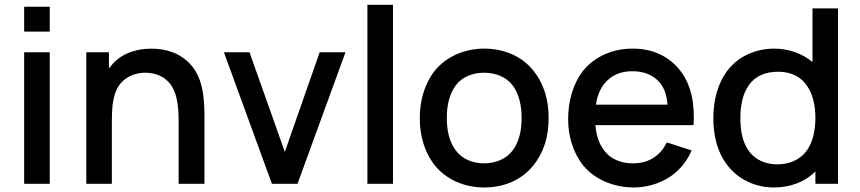

<svg xmlns="http://www.w3.org/2000/svg" viewBox="-20 -786 3676 821"><path d="M83.3 -757.3V-651H192.7V-757.3ZM83.3 -562.5V0H192.7V-562.5Z M780.2 -525C729.2 -569.8 666.7 -581.2 606.2 -577.1C555.2 -574 500 -555.2 463.5 -514.6L445.8 -493.8V-562.5H349V0H458.3V-245.8V-246.9C458.3 -287.5 458.3 -330.2 465.6 -361.5C471.9 -395.8 487.5 -426 511.5 -444.8C534.4 -463.5 562.5 -472.9 593.8 -475C633.3 -476 667.7 -465.6 691.7 -443.8C735.4 -406.3 743.8 -340.6 743.8 -268.8V0H854.2V-272.9C855.2 -366.7 849 -464.6 780.2 -525Z M1346.9 -562.5 1197.9 -136.5 1046.9 -562.5H937.5L1142.7 0H1252.1L1457.3 -562.5Z M1551 0V-765.6H1660.4V0Z M2050 15.6C2133.3 15.6 2208.3 -14.6 2259.4 -77.1C2307.3 -136.5 2326 -204.2 2326 -281.2C2326 -355.2 2308.3 -426 2259.4 -485.4C2209.4 -547.9 2132.3 -578.1 2050 -578.1C1968.8 -578.1 1890.6 -545.8 1840.6 -485.4C1795.8 -429.2 1775 -357.3 1775 -281.2C1775 -206.3 1793.8 -136.5 1840.6 -77.1C1891.7 -15.6 1968.8 15.6 2050 15.6ZM2210.4 -281.2C2210.4 -231.3 2201 -181.2 2172.9 -143.8C2145.8 -106.3 2099 -87.5 2050 -87.5C2001 -87.5 1955.2 -106.3 1928.1 -143.8C1900 -181.2 1890.6 -231.3 1890.6 -281.2C1890.6 -331.2 1900 -382.3 1928.1 -419.8C1955.2 -457.3 2001 -475 2050 -475C2099 -475 2145.8 -457.3 2172.9 -419.8C2201 -382.3 2210.4 -331.2 2210.4 -281.2Z M2526 -251H2945.8C2951 -342.7 2936.5 -426 2884.4 -489.6C2833.3 -550 2766.7 -578.1 2684.4 -578.1C2603.1 -578.1 2526 -546.9 2475 -485.4C2430.2 -429.2 2409.4 -354.2 2409.4 -276C2409.4 -205.2 2429.2 -134.4 2475 -77.1C2525 -16.7 2607.3 15.6 2690.6 15.6C2741.7 15.6 2794.8 1 2838.5 -26C2881.2 -52.1 2916.7 -93.8 2937.5 -142.7L2831.2 -177.1C2819.8 -153.1 2804.2 -132.3 2779.2 -114.6C2753.1 -95.8 2721.9 -87.5 2684.4 -87.5C2635.4 -87.5 2589.6 -106.3 2562.5 -143.8C2539.6 -174 2529.2 -211.5 2526 -251ZM2684.4 -481.3C2731.2 -482.3 2777.1 -464.6 2804.2 -429.2C2824 -403.1 2831.2 -372.9 2834.4 -338.5H2528.1C2533.3 -370.8 2542.7 -400 2562.5 -426C2593.8 -466.7 2639.6 -482.3 2684.4 -481.3Z M3454.2 -750V-520.8C3410.4 -557.3 3352.1 -578.1 3290.6 -578.1C3213.5 -578.1 3140.6 -546.9 3093.8 -488.5C3049 -431.3 3030.2 -357.3 3030.2 -281.2C3030.2 -206.3 3046.9 -133.3 3093.8 -75C3140.6 -16.7 3212.5 15.6 3288.5 15.6C3358.3 15.6 3421.9 -7.3 3466.7 -53.1V0H3563.5V-750ZM3424 -134.4C3394.8 -100 3352.1 -83.3 3303.1 -83.3C3256.3 -83.3 3209.4 -101 3181.3 -141.7C3155.2 -177.1 3145.8 -228.1 3145.8 -281.2C3145.8 -335.4 3156.3 -386.5 3182.3 -421.9C3210.4 -462.5 3255.2 -479.2 3307.3 -479.2C3354.2 -479.2 3396.9 -463.5 3424 -428.1C3454.2 -391.7 3466.7 -337.5 3466.7 -281.2C3466.7 -226 3454.2 -170.8 3424 -134.4Z"/></svg>

Font: Manrope Semibold
Style: Regular
Weight: 600
Width: 4
Designer: Michael Sharanda
Foundry: Michael Sharanda
Version: Version 2.000;PS 002.000;hotconv 1.0.88;makeotf.lib2.5.64775